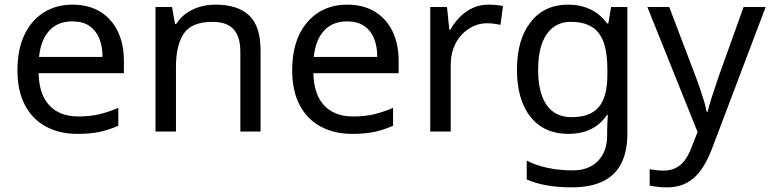

<svg xmlns="http://www.w3.org/2000/svg" viewBox="-20 -566 3314 826"><path d="M292 -546Q361 -546 410.5 -516Q460 -486 486.5 -431.5Q513 -377 513 -304V-251H146Q148 -160 192.5 -112.5Q237 -65 317 -65Q368 -65 407.5 -74.5Q447 -84 489 -102V-25Q448 -7 408 1.5Q368 10 313 10Q237 10 178.5 -21Q120 -52 87.5 -113.5Q55 -175 55 -264Q55 -352 84.5 -415Q114 -478 167.5 -512Q221 -546 292 -546ZM291 -474Q228 -474 191.5 -433.5Q155 -393 148 -321H421Q421 -367 407 -401Q393 -435 364.5 -454.5Q336 -474 291 -474Z M907 -546Q1003 -546 1052 -499.5Q1101 -453 1101 -349V0H1014V-343Q1014 -408 985 -440Q956 -472 894 -472Q805 -472 771 -422Q737 -372 737 -278V0H649V-536H720L733 -463H738Q756 -491 782.5 -509.5Q809 -528 841 -537Q873 -546 907 -546Z M1474 -546Q1543 -546 1592.5 -516Q1642 -486 1668.5 -431.5Q1695 -377 1695 -304V-251H1328Q1330 -160 1374.5 -112.5Q1419 -65 1499 -65Q1550 -65 1589.5 -74.5Q1629 -84 1671 -102V-25Q1630 -7 1590 1.5Q1550 10 1495 10Q1419 10 1360.5 -21Q1302 -52 1269.5 -113.5Q1237 -175 1237 -264Q1237 -352 1266.5 -415Q1296 -478 1349.5 -512Q1403 -546 1474 -546ZM1473 -474Q1410 -474 1373.5 -433.5Q1337 -393 1330 -321H1603Q1603 -367 1589 -401Q1575 -435 1546.5 -454.5Q1518 -474 1473 -474Z M2081 -546Q2096 -546 2113.5 -544.5Q2131 -543 2144 -540L2133 -459Q2120 -462 2104.5 -464Q2089 -466 2075 -466Q2044 -466 2016 -453Q1988 -440 1966 -416.5Q1944 -393 1931.5 -360Q1919 -327 1919 -286V0H1831V-536H1903L1913 -438H1917Q1934 -468 1958 -492.5Q1982 -517 2013 -531.5Q2044 -546 2081 -546Z M2424 -546Q2477 -546 2519.5 -526Q2562 -506 2592 -465H2597L2609 -536H2679V9Q2679 85 2653 136.5Q2627 188 2574 214Q2521 240 2439 240Q2381 240 2332.5 231.5Q2284 223 2246 206V125Q2284 145 2335 156Q2386 167 2444 167Q2513 167 2552.5 126.5Q2592 86 2592 16V-5Q2592 -17 2593 -39.5Q2594 -62 2595 -71H2591Q2563 -30 2521.5 -10Q2480 10 2425 10Q2321 10 2262.5 -63Q2204 -136 2204 -267Q2204 -395 2262.5 -470.5Q2321 -546 2424 -546ZM2436 -472Q2391 -472 2359.5 -448Q2328 -424 2311.5 -378Q2295 -332 2295 -266Q2295 -167 2331.5 -114.5Q2368 -62 2438 -62Q2479 -62 2508 -72.5Q2537 -83 2556 -105.5Q2575 -128 2584 -163Q2593 -198 2593 -246V-267Q2593 -340 2576.5 -385Q2560 -430 2525 -451Q2490 -472 2436 -472Z M2765 -536H2859L2975 -231Q2985 -204 2993.5 -179Q3002 -154 3009 -130.5Q3016 -107 3020 -85H3024Q3030 -110 3043 -150.5Q3056 -191 3070 -232L3179 -536H3274L3043 74Q3024 124 2998.5 161.5Q2973 199 2936.5 219.5Q2900 240 2848 240Q2824 240 2806 237.5Q2788 235 2775 232V162Q2786 164 2801.5 166Q2817 168 2834 168Q2865 168 2887.5 156.5Q2910 145 2926 123.5Q2942 102 2953 73L2981 2Z"/></svg>

Font: uhindi05
Style: Book
Weight: 400
Designer: Jelle Bosma - Monotype Design Team
Foundry: Monotype Imaging Inc.
Version: Version 2.003